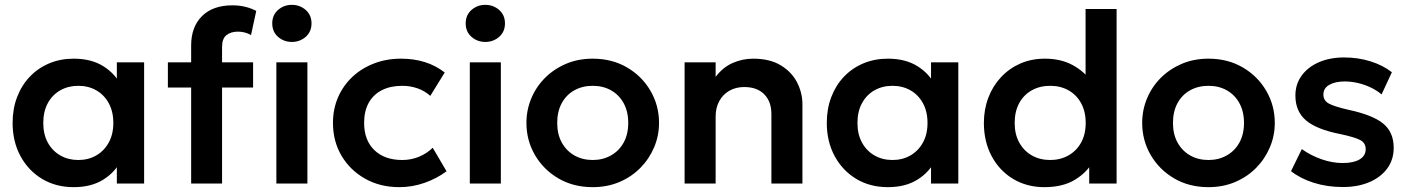

<svg xmlns="http://www.w3.org/2000/svg" viewBox="-20 -757 5814 792"><path d="M284 15Q210.5 15 153.8 -19Q97 -53 64.5 -113Q32 -173 32 -250Q32 -308 50.5 -356.5Q69 -405 102.8 -440.5Q136.5 -476 182.8 -495.5Q229 -515 284 -515Q356.5 -515 406 -484Q455.5 -453 480 -403.5L462 -376V-500H574.5V0H462V-124L480 -96.5Q455.5 -47 406 -16Q356.5 15 284 15ZM303 -97Q344.5 -97 377 -115.8Q409.5 -134.5 428.5 -168.8Q447.5 -203 447.5 -250Q447.5 -297 428.5 -331.5Q409.5 -366 377 -384.5Q344.5 -403 303 -403Q261.5 -403 228.8 -384.5Q196 -366 177.2 -331.5Q158.5 -297 158.5 -250Q158.5 -203 177.2 -168.8Q196 -134.5 228.8 -115.8Q261.5 -97 303 -97Z M768.5 0V-569.5Q768.5 -646 813.2 -690.5Q858 -735 938.5 -735Q966.5 -735 990.8 -729.2Q1015 -723.5 1037 -712L1015.5 -612.5Q1001 -620.5 987.5 -623.5Q974 -626.5 961.5 -626.5Q932 -626.5 914 -612Q896 -597.5 896 -563.5V-500H1024V-396H896V0ZM672.5 -396V-500H783V-396ZM1120 0V-500H1248V0ZM1184 -584Q1151 -584 1127 -605Q1103 -626 1103 -660.5Q1103 -695 1127 -716Q1151 -737 1184 -737Q1217 -737 1241 -716Q1265 -695 1265 -660.5Q1265 -626 1241 -605Q1217 -584 1184 -584Z M1627.5 15Q1548 15 1486.2 -19.8Q1424.5 -54.5 1389 -114.2Q1353.5 -174 1353.5 -250Q1353.5 -307.5 1374.5 -355.8Q1395.5 -404 1433.5 -439.8Q1471.5 -475.5 1522.8 -495.2Q1574 -515 1634.5 -515Q1687 -515 1732 -501Q1777 -487 1814.5 -458L1755 -361.5Q1731.5 -382.5 1701.8 -392.8Q1672 -403 1639.5 -403Q1590.5 -403 1555.2 -385Q1520 -367 1501 -333Q1482 -299 1482 -250.5Q1482 -178.5 1524.2 -137.8Q1566.5 -97 1639.5 -97Q1676 -97 1708.5 -110.5Q1741 -124 1765 -147.5L1822 -50.5Q1781 -20 1730.5 -2.5Q1680 15 1627.5 15Z M1918 0V-500H2046V0ZM1982 -584Q1949 -584 1925 -605Q1901 -626 1901 -660.5Q1901 -695 1925 -716Q1949 -737 1982 -737Q2015 -737 2039 -716Q2063 -695 2063 -660.5Q2063 -626 2039 -605Q2015 -584 1982 -584Z M2425 15Q2345 15 2283.2 -21.2Q2221.5 -57.5 2186.5 -117.8Q2151.5 -178 2151.5 -250Q2151.5 -303 2171.5 -351Q2191.5 -399 2228.2 -435.8Q2265 -472.5 2315 -493.8Q2365 -515 2425 -515Q2504.5 -515 2566.2 -479Q2628 -443 2663.2 -382.5Q2698.5 -322 2698.5 -250Q2698.5 -197 2678.2 -149.2Q2658 -101.5 2621.5 -64.5Q2585 -27.5 2535 -6.2Q2485 15 2425 15ZM2425 -97Q2467 -97 2500.2 -115.8Q2533.5 -134.5 2552.5 -168.8Q2571.5 -203 2571.5 -250Q2571.5 -297 2552.5 -331.5Q2533.5 -366 2500.5 -384.5Q2467.5 -403 2425 -403Q2382.5 -403 2349.2 -384.5Q2316 -366 2297.2 -331.5Q2278.5 -297 2278.5 -250Q2278.5 -203 2297.5 -168.8Q2316.5 -134.5 2349.5 -115.8Q2382.5 -97 2425 -97Z M2804 0V-500H2932V-440Q2962 -479.5 3002.2 -497.2Q3042.5 -515 3086.5 -515Q3155.5 -515 3200.8 -487.5Q3246 -460 3268 -417Q3290 -374 3290 -327V0H3162V-287Q3162 -338 3132.5 -368Q3103 -398 3050 -398Q3015.5 -398 2988.8 -382.8Q2962 -367.5 2947 -340Q2932 -312.5 2932 -276.5V0Z M3642.5 15Q3569 15 3512.2 -19Q3455.5 -53 3423 -113Q3390.5 -173 3390.5 -250Q3390.5 -308 3409 -356.5Q3427.5 -405 3461.2 -440.5Q3495 -476 3541.2 -495.5Q3587.5 -515 3642.5 -515Q3715 -515 3764.5 -484Q3814 -453 3838.5 -403.5L3820.5 -376V-500H3933V0H3820.5V-124L3838.5 -96.5Q3814 -47 3764.5 -16Q3715 15 3642.5 15ZM3661.5 -97Q3703 -97 3735.5 -115.8Q3768 -134.5 3787 -168.8Q3806 -203 3806 -250Q3806 -297 3787 -331.5Q3768 -366 3735.5 -384.5Q3703 -403 3661.5 -403Q3620 -403 3587.2 -384.5Q3554.5 -366 3535.8 -331.5Q3517 -297 3517 -250Q3517 -203 3535.8 -168.8Q3554.5 -134.5 3587.2 -115.8Q3620 -97 3661.5 -97Z M4288.5 15Q4215.5 15 4159 -19Q4102.5 -53 4070.5 -113Q4038.5 -173 4038.5 -250Q4038.5 -305.5 4056.8 -353.8Q4075 -402 4108.8 -438.2Q4142.5 -474.5 4188.5 -494.8Q4234.5 -515 4290.5 -515Q4355 -515 4403.5 -489.2Q4452 -463.5 4486 -416.5L4458 -387.5V-720H4586V0H4473V-123.5L4491 -94.5Q4465.5 -47 4415 -16Q4364.5 15 4288.5 15ZM4312 -97Q4354 -97 4387.2 -115.8Q4420.5 -134.5 4439.5 -168.8Q4458.5 -203 4458.5 -250Q4458.5 -297 4439.5 -331.5Q4420.5 -366 4387.5 -384.5Q4354.5 -403 4312 -403Q4269.5 -403 4236.2 -384.5Q4203 -366 4184.2 -331.5Q4165.5 -297 4165.5 -250Q4165.5 -203 4184.5 -168.8Q4203.5 -134.5 4236.5 -115.8Q4269.5 -97 4312 -97Z M4965 15Q4885 15 4823.2 -21.2Q4761.5 -57.5 4726.5 -117.8Q4691.5 -178 4691.5 -250Q4691.5 -303 4711.5 -351Q4731.5 -399 4768.2 -435.8Q4805 -472.5 4855 -493.8Q4905 -515 4965 -515Q5044.5 -515 5106.2 -479Q5168 -443 5203.2 -382.5Q5238.5 -322 5238.5 -250Q5238.5 -197 5218.2 -149.2Q5198 -101.5 5161.5 -64.5Q5125 -27.5 5075 -6.2Q5025 15 4965 15ZM4965 -97Q5007 -97 5040.2 -115.8Q5073.5 -134.5 5092.5 -168.8Q5111.5 -203 5111.5 -250Q5111.5 -297 5092.5 -331.5Q5073.5 -366 5040.5 -384.5Q5007.5 -403 4965 -403Q4922.5 -403 4889.2 -384.5Q4856 -366 4837.2 -331.5Q4818.5 -297 4818.5 -250Q4818.5 -203 4837.5 -168.8Q4856.5 -134.5 4889.5 -115.8Q4922.5 -97 4965 -97Z M5519 14.5Q5454.5 14.5 5399.2 -3Q5344 -20.5 5305.5 -51L5350 -142Q5387 -115.5 5431.5 -100Q5476 -84.5 5518.5 -84.5Q5563.5 -84.5 5588.5 -99.5Q5613.5 -114.5 5613.5 -141.5Q5613.5 -167 5591.5 -179Q5569.5 -191 5508.5 -204Q5411.5 -223 5367.5 -260.2Q5323.5 -297.5 5323.5 -363Q5323.5 -409.5 5349.2 -445Q5375 -480.5 5420.2 -500.2Q5465.5 -520 5524.5 -520Q5582 -520 5633.2 -504Q5684.5 -488 5721.5 -459L5679 -367.5Q5659.5 -384 5634.5 -396Q5609.5 -408 5581.8 -414.5Q5554 -421 5527 -421Q5487.5 -421 5463.2 -407Q5439 -393 5439 -367.5Q5439 -342 5461.5 -329.8Q5484 -317.5 5543 -304Q5643 -282.5 5686 -247Q5729 -211.5 5729 -147.5Q5729 -98.5 5702.5 -62.2Q5676 -26 5628.8 -5.8Q5581.5 14.5 5519 14.5Z"/></svg>

Font: Geologica Medium
Style: Regular
Weight: 500
Designer: Sindre Bremnes, Frode Helland
Foundry: Monokrom Skriftforlag AS
Version: Version 1.010;gftools[0.9.28]